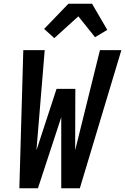

<svg xmlns="http://www.w3.org/2000/svg" viewBox="-20 -1002 666 1022"><path d="M83 0 104 -735H218L174 -202L281 -529H381L380 -202L512 -735H626L405 0H306V-378L182 0ZM269 -799 215 -848 344 -982H470L551 -843L486 -804L397 -915Z"/></svg>

Font: Iosevka Extended
Style: Bold Italic
Weight: 700
Width: 7
Italic angle: -9°
Monospace: yes
Designer: Belleve Invis
Foundry: Belleve Invis
Version: Version 32.5.0; ttfautohint (v1.8.4)